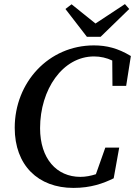

<svg xmlns="http://www.w3.org/2000/svg" viewBox="-20 -902 660 939"><path d="M339 17C425 17 485 -5 536 -30L563 -180H495L449 -50C424 -42 399 -37 373 -37C257 -37 176 -126 176 -275C176 -464 286 -626 440 -626C471 -626 502 -619 529 -606L530 -482H597L620 -628C557 -666 502 -680 439 -680C218 -680 52 -499 52 -277C52 -94 166 17 339 17ZM330 -881 300 -858 405 -722H472L612 -858L591 -882L447 -787Z"/></svg>

Font: Source Serif Pro Semibold
Style: Italic
Weight: 600
Italic angle: -12°
Designer: Frank Grießhammer
Foundry: Adobe Systems Incorporated
Version: Version 3.001;hotconv 1.0.111;makeotfexe 2.5.65597